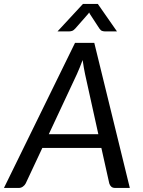

<svg xmlns="http://www.w3.org/2000/svg" viewBox="-52 -928 704 948"><path d="M433.5 -265.5 368 -562Q365.5 -575.5 362 -593.2Q358.5 -611 356 -631.5Q348.5 -610.5 341 -593Q333.5 -575.5 327.5 -561.5L189 -265.5ZM589 0H517Q504.5 0 497.5 -6.2Q490.5 -12.5 487.5 -22.5L448.5 -197.5H157L75 -22.5Q70.5 -13.5 61.2 -6.8Q52 0 40.5 0H-32.5L318.5 -716.5H413.5ZM525.5 -773H465.5Q460 -773 452.5 -775.2Q445 -777.5 438.5 -787.5L392.5 -858Q391.5 -860.5 390.2 -862.2Q389 -864 388 -866.5Q386.5 -863 382 -858L320 -787.5Q311 -777.5 303.2 -775.2Q295.5 -773 290 -773H232L357.5 -908.5H431Z"/></svg>

Font: Lato 2
Style: Italic
Weight: 400
Italic angle: -7°
Designer: Lukasz Dziedzic with Adam Twardoch and Botio Nikoltchev
Foundry: tyPoland Lukasz Dziedzic
Version: Version 2.015; 2015-08-06; http://www.latofonts.com/